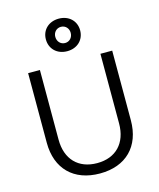

<svg xmlns="http://www.w3.org/2000/svg" viewBox="-140 -1073 975 1180"><g transform="rotate(-15 347.5 -482.5)"><path d="M348 10C514 10 615 -91 615 -257V-700H540V-257C540 -132 467 -56 348 -56C228 -56 155 -132 155 -257V-700H80V-257C80 -91 182 10 348 10ZM348 -768C412 -768 457 -811 457 -872C457 -932 412 -975 348 -975C284 -975 239 -932 239 -872C239 -811 284 -768 348 -768ZM348 -820C320 -820 299 -842 299 -872C299 -901 320 -923 348 -923C376 -923 397 -901 397 -872C397 -842 376 -820 348 -820Z"/></g></svg>

Font: Absans
Style: Regular
Weight: 400
Designer: Valerio Monopoli
Version: Version 1.200;Glyphs 3.2 (3217)